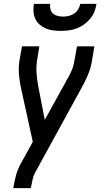

<svg xmlns="http://www.w3.org/2000/svg" viewBox="-20 -770 540 995"><path d="M49 205 50 198Q55 168 63 138.5Q71 109 86 81Q86 81 86 81Q86 81 86 81Q86 81 86 81Q86 81 86 81L150 -35L90 -308Q82 -343 78.5 -380.5Q75 -418 81 -457L94 -530H184L172 -457Q167 -423 169.5 -389.5Q172 -356 178 -324L212 -149L321 -346Q322 -348 322.5 -349.5Q323 -351 324 -353L325 -354Q340 -378 351 -404Q362 -430 366 -457L379 -530H469L457 -457Q451 -418 435 -380.5Q419 -343 399 -308L165 119Q154 138 149.5 158Q145 178 141 198L140 205ZM295 -610Q275 -610 255 -612.5Q235 -615 217.5 -622.5Q200 -630 185.5 -642.5Q171 -655 163 -672.5Q155 -690 153.5 -710Q152 -730 156 -750H240Q238 -736 241.5 -722Q245 -708 255 -699.5Q265 -691 279 -687.5Q293 -684 307 -684Q322 -684 336.5 -687.5Q351 -691 364 -699.5Q377 -708 385 -721.5Q393 -735 396 -750H480Q477 -729 469 -709Q461 -689 447 -672.5Q433 -656 415 -643Q397 -630 376.5 -622.5Q356 -615 335.5 -612.5Q315 -610 295 -610Z"/></svg>

Font: Iosevka Curly Medium Oblique
Style: Regular
Weight: 500
Italic angle: -9°
Monospace: yes
Designer: Belleve Invis
Foundry: Belleve Invis
Version: Version 11.1.0; ttfautohint (v1.8.3)